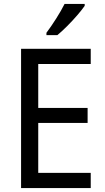

<svg xmlns="http://www.w3.org/2000/svg" viewBox="-20 -964 540 984"><path d="M445 0H88V-714H445V-636H176V-411H429V-334H176V-78H445ZM414 -934Q401 -915 376.5 -886.5Q352 -858 324 -830Q296 -802 274 -784H218V-796Q242 -828 268 -869Q294 -910 311 -944H414Z"/></svg>

Font: Noto Sans Myanmar SemiCondensed
Style: Regular
Weight: 400
Width: 4
Designer: Monotype Design Team
Foundry: Monotype Imaging Inc.
Version: Version 2.107; ttfautohint (v1.8.4.7-5d5b)